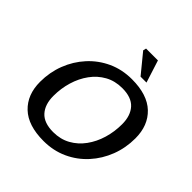

<svg xmlns="http://www.w3.org/2000/svg" viewBox="-240 -1120 1317 1317"><g transform="rotate(45 418.0 -462.0)"><path d="M815.5 -447.5Q815.5 -355 783.8 -272.5Q752 -190 694 -126Q636 -62 556.5 -25.5Q477 11 382 11Q232 11 155.2 -62Q78.5 -135 78.5 -259.5Q78.5 -352 110.2 -434.5Q142 -517 200.2 -581Q258.5 -645 337.8 -681.5Q417 -718 512.5 -718Q662 -718 738.8 -645Q815.5 -572 815.5 -447.5ZM211.5 -255.5Q211.5 -173 254 -126Q296.5 -79 386 -79Q456 -79 511 -109.5Q566 -140 604.2 -192.5Q642.5 -245 662.5 -311.8Q682.5 -378.5 682.5 -451.5Q682.5 -534 640.2 -581Q598 -628 508 -628Q438 -628 383 -597.5Q328 -567 289.8 -514.5Q251.5 -462 231.5 -395.2Q211.5 -328.5 211.5 -255.5ZM598.5 -772H541L426 -912.5L431.5 -935H546.5Z"/></g></svg>

Font: Newsreader 6pt Medium
Style: Italic
Weight: 500
Italic angle: -17°
Designer: Hugues Gentile
Foundry: Production Type
Version: Version 1.003; ttfautohint (v1.8.3)